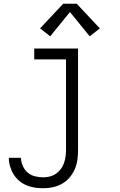

<svg xmlns="http://www.w3.org/2000/svg" viewBox="-20 -788 640 1021"><path d="M210 213Q187 213 164 209.5Q141 206 120 197Q99 188 81.5 173Q64 158 52 138.5Q40 119 33.5 96.5Q27 74 27 51H91Q92 73 101 94Q110 115 127 129.5Q144 144 166 149.5Q188 155 210 155Q228 155 245.5 150.5Q263 146 277.5 136Q292 126 303 111.5Q314 97 320 80Q326 63 328.5 45.5Q331 28 331 10V-472H162V-530H395V10Q395 36 391.5 62Q388 88 377.5 112Q367 136 350 156Q333 176 310 189Q287 202 261.5 207.5Q236 213 210 213ZM247 -595 193 -637 316 -768H388L511 -637L457 -595L352 -724Z"/></svg>

Font: Iosevka Curly Light Extended
Style: Regular
Weight: 300
Width: 7
Monospace: yes
Designer: Belleve Invis
Foundry: Belleve Invis
Version: Version 11.1.0; ttfautohint (v1.8.3)